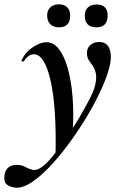

<svg xmlns="http://www.w3.org/2000/svg" viewBox="-94 -591 567 892"><path d="M-15 281Q-41 281 -59.5 268.5Q-78 256 -73 221Q-65 175 -15 175Q6 175 23 184.5Q40 194 58 198Q76 202 99 186Q121 171 151 134.5Q181 98 213 51.5Q245 5 273.5 -43Q302 -91 322 -130.5Q342 -170 347 -191Q356 -227 351.5 -248.5Q347 -270 337.5 -284Q328 -298 319 -311Q310 -324 310 -345Q310 -368 326 -382Q342 -396 368 -396Q393 -396 407 -378.5Q421 -361 421 -326Q421 -294 404.5 -245.5Q388 -197 359.5 -140Q331 -83 294 -24Q257 35 216 89.5Q175 144 133 187.5Q91 231 53 256Q15 281 -15 281ZM164 135Q169 -94 141 -216.5Q113 -339 63 -339Q50 -339 38 -330Q26 -321 18 -308Q16 -304 10.5 -305.5Q5 -307 6 -311Q24 -349 59 -372Q94 -395 122 -395Q155 -395 180 -362.5Q205 -330 221 -273Q237 -216 243 -142Q249 -68 244 16ZM180 -464Q155 -464 140 -478.5Q125 -493 125 -519Q125 -543 140 -557Q155 -571 180 -571Q205 -571 218.5 -557Q232 -543 232 -519Q232 -464 180 -464ZM354 -464Q300 -464 300 -519Q300 -543 314.5 -556.5Q329 -570 354 -570Q406 -570 406 -519Q406 -464 354 -464Z"/></svg>

Font: Cormorant Infant Light
Style: Italic
Weight: 300
Italic angle: -10°
Designer: Christian Thalmann (Catharsis Fonts)
Foundry: Catharsis Fonts
Version: Version 4.001